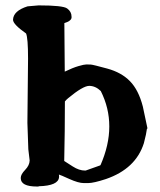

<svg xmlns="http://www.w3.org/2000/svg" viewBox="-20 -680 587 705"><path d="M292.5 -53.7H294.4L346.7 -72.3Q348.6 -73.2 349.1 -73.7Q381.3 -147.5 381.3 -215.3V-216.3Q381.3 -283.7 350.1 -345.7Q331.1 -364.3 308.1 -364.7H307.6Q284.7 -364.7 230 -319.3Q223.6 -314 218.3 -307.6Q218.3 -198.2 215.8 -88.9Q224.1 -83.5 247.1 -68.8Q270.5 -53.7 292.5 -53.7ZM122.1 -660.2Q211.4 -660.2 226.6 -648.9Q242.7 -637.2 242.7 -619.1V-614.3L242.2 -612.8Q239.3 -602.1 216.3 -595.2Q217.3 -505.4 217.8 -417Q247.1 -431.2 268.1 -437.3Q289.1 -443.4 297.4 -443.4Q305.7 -443.4 313.7 -442.9Q321.8 -442.4 373.8 -428.2Q425.8 -414.1 457.3 -381.8Q488.8 -349.6 504.4 -289.1L521.5 -208.5L519.5 -207Q517.6 -189.9 508.3 -154.3Q478.5 -60.1 368.7 -22.5Q323.7 -7.8 304.2 -7.8H287.1Q268.1 -7.8 234.4 -22.9Q202.1 -37.6 196.3 -39.1Q197.3 -32.7 196.8 -29.8Q194.8 2 122.1 3.9L121.1 4.9H115.7Q56.2 4.9 56.2 -25.9V-26.9Q56.2 -39.6 72.3 -56.2Q88.4 -72.8 88.9 -90.8L84 -131.8L80.6 -229L83 -464.8Q83 -540.5 75.7 -557.1Q27.8 -590.8 27.8 -607.4Q28.8 -640.1 81.1 -656.7L121.6 -660.2Z"/></svg>

Font: Drukaatie burti
Style: Bold
Weight: 700
Version: Version 0.14